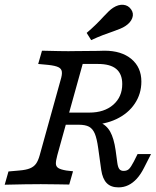

<svg xmlns="http://www.w3.org/2000/svg" viewBox="-20 -787 663 818"><path d="M185.5 -510.5 142.7 -514.5 158.9 -571Q187.9 -570.2 231 -569.4Q274.2 -568.5 306.5 -569.4H311.3Q354.8 -570.2 397.6 -570.2Q411.3 -571 425 -571Q497.6 -571 539.9 -535.5Q582.3 -500 582.3 -439.5Q582.3 -387.1 554 -345.2Q525.8 -303.2 475.4 -279.4Q425 -255.6 362.1 -255.6H252.4L266.9 -307.3H360.5Q424.2 -307.3 462.5 -340.7Q500.8 -374.2 500.8 -429Q500.8 -471.8 475.4 -493.1Q450 -514.5 397.6 -514.5H332.3L245.2 -201.6H170.2L237.9 -445.2Q245.2 -468.5 243.5 -481.5Q241.9 -494.4 228.6 -500.8Q215.3 -507.3 185.5 -510.5ZM411.3 -62.9 398.4 -155.6Q392.7 -196.8 383.9 -217.7Q375 -238.7 359.3 -247.2Q343.5 -255.6 315.3 -255.6L324.2 -278.2Q375 -278.2 404.4 -266.1Q433.9 -254 449.6 -225.8Q465.3 -197.6 472.6 -146.8L479.8 -93.5Q482.3 -75 488.3 -66.9Q494.4 -58.9 506.5 -58.9Q521 -58.9 529.4 -66.9Q537.9 -75 550 -98.4L566.1 -130.6H623.4L593.5 -71.8Q579.8 -44.4 562.9 -25.8Q546 -7.3 526.6 2Q507.3 11.3 484.7 11.3Q452.4 11.3 434.7 -6.9Q416.9 -25 411.3 -62.9ZM0 0 16.1 -56.5 61.3 -60.5Q91.1 -62.9 107.7 -69.8Q124.2 -76.6 133.5 -89.5Q142.7 -102.4 149.2 -125.8L170.2 -201.6H245.2L224.2 -125.8Q217.7 -101.6 218.1 -89.5Q218.5 -77.4 228.6 -71Q238.7 -64.5 262.9 -60.5L291.1 -57.3L275 -0.8Q251.6 -1.6 228.2 -1.6Q191.1 -2.4 154 -2.4H151.6H153.2Q94.4 -2.4 0 0ZM421 -716.1Q432.3 -728.2 442.7 -738.3Q453.2 -748.4 462.1 -754Q484.7 -768.5 505.6 -766.5Q526.6 -764.5 538.7 -746.8Q550.8 -729.8 543.5 -710.1Q536.3 -690.3 513.7 -675.8Q505.6 -670.2 491.9 -664.5Q478.2 -658.9 462.1 -653.2Q442.7 -646.8 418.5 -637.5Q394.4 -628.2 368.5 -616.1L349.2 -646.8Q371 -665.3 389.1 -683.1Q407.3 -700.8 421 -716.1Z"/></svg>

Font: Playfair Micro SmCond SmLight
Style: Italic
Weight: 360
Width: 4
Italic angle: -15.6°
Designer: Claus Eggers Sørensen
Foundry: Claus Eggers Sørensen
Version: Version 2.203;Glyphs 3.3 (3326)